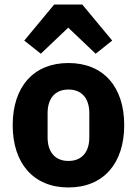

<svg xmlns="http://www.w3.org/2000/svg" viewBox="-20 -815 604 847"><path d="M219 -795 87 -636 160 -578 281 -693 402 -578 475 -636 343 -795ZM282 12C436 12 528 -94 528 -263C528 -432 436 -537 282 -537C128 -537 36 -432 36 -263C36 -94 128 12 282 12ZM282 -105C224 -105 190 -143 190 -209V-316C190 -382 224 -420 282 -420C340 -420 374 -382 374 -316V-209C374 -143 340 -105 282 -105Z"/></svg>

Font: IBM Plex Devanagari
Style: Bold
Weight: 700
Designer: Mike Abbink, Paul van der Laan, Pieter van Rosmalen, Erin McLaughlin
Foundry: Bold Monday
Version: Version 1.0